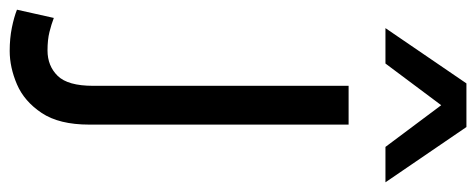

<svg xmlns="http://www.w3.org/2000/svg" viewBox="-397 -470 982 396"><g transform="rotate(90 94.0 -272.0)"><path d="M153 -500V35Q153 97 129 133Q105 169 70 184Q35 199 1 199Q-25 199 -47 194.5Q-69 190 -84 184L-67 108Q-54 113 -38 117Q-22 121 0 121Q32 121 52.5 100Q73 79 73 27V-500ZM272 -576H199L113 -691L27 -576H-46L68 -743H158Z"/></g></svg>

Font: Prodigy Sans
Style: Regular
Weight: 400
Designer: Wei Huang
Foundry: Wei Huang
Version: Version 1.003; ttfautohint (v1.8.3)